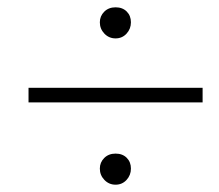

<svg xmlns="http://www.w3.org/2000/svg" viewBox="-20 -624 598 525"><path d="M58 -384H534V-344H58ZM253 -163Q253 -180 265 -192Q277 -204 296 -204Q315 -204 326.5 -192.5Q338 -181 338 -163Q338 -145 326 -132Q314 -119 296 -119Q278 -119 265.5 -132Q253 -145 253 -163ZM253 -563Q253 -580 265 -592Q277 -604 296 -604Q315 -604 326.5 -592.5Q338 -581 338 -563Q338 -545 326 -532Q314 -519 296 -519Q278 -519 265.5 -532Q253 -545 253 -563Z"/></svg>

Font: Nebula Sans Light
Style: Regular
Weight: 300
Italic angle: -9°
Designer: Paul D. Hunt for Adobe (as Source Sans)
Foundry: Nebula Entertainment & Broadcasting LLC
Version: Version 1.010